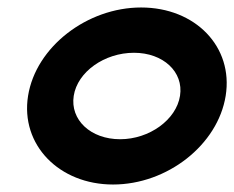

<svg xmlns="http://www.w3.org/2000/svg" viewBox="-20 -482 626 513"><path d="M55 -226C34 -95 138 11 282 11C427 11 562 -95 583 -226C604 -357 502 -462 357 -462C213 -462 76 -357 55 -226ZM177 -226C187 -290 259 -341 338 -341C416 -341 471 -290 461 -226C451 -162 379 -110 301 -110C222 -110 167 -162 177 -226Z"/></svg>

Font: Charger Sport
Style: UltObl
Weight: 1000
Designer: Jasper
Foundry: Cannot Into Space Fonts
Version: Version 1.1